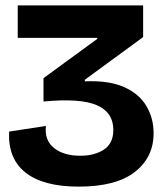

<svg xmlns="http://www.w3.org/2000/svg" viewBox="-20 -681 602 715"><path d="M273 14Q142 14 75.5 -38Q9 -90 14 -191L151 -212Q145 -159 181 -130Q217 -101 279 -101Q332 -101 367 -124Q402 -147 402 -197Q402 -263 340 -289.5Q278 -316 142 -303V-390L342 -536V-540H46V-661H513V-543L296 -384V-378Q385 -382 441.5 -357Q498 -332 525 -286.5Q552 -241 552 -185Q552 -95 482 -40.5Q412 14 273 14Z"/></svg>

Font: Bricolage Grotesque 48pt Bricolage Grotesque 48pt Regular
Style: Bold
Weight: 700
Designer: Mathieu Triay
Foundry: Atelier Triay
Version: Version 1.000; ttfautohint (v1.8.4.7-5d5b);gftools[0.9.32]